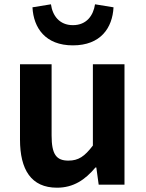

<svg xmlns="http://www.w3.org/2000/svg" viewBox="-20 -859 677 893"><path d="M319 -648C448 -648 503 -729 508 -825L422 -839C414 -787 383 -742 319 -742C256 -742 224 -787 217 -839L131 -825C136 -729 191 -648 319 -648ZM245 14C322 14 376 -23 424 -80H428L439 0H559V-560H412V-182C373 -131 345 -112 298 -112C242 -112 220 -141 220 -229V-560H73V-210C73 -70 125 14 245 14Z"/></svg>

Font: Spoqa Han Sans Neo Bold
Style: Bold
Weight: 700
Designer: [Spoqa Han Sans Neo] Dong-huui Kim  Younghwa Kang  Yujin Lee  [Noto Sans] Ryoko NISHIZUKA  (kana & ideographs); Paul D. 
Foundry: Spoqa (http://www.spoqa-han-sans.com)
Version: Version 1.000